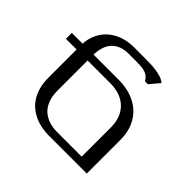

<svg xmlns="http://www.w3.org/2000/svg" viewBox="-166 -918 1120 1120"><g transform="rotate(45 394.0 -358.0)"><path d="M34.2 -518.6H122.6Q125.5 -564 143.3 -600.3Q161.1 -636.7 190.9 -662.4Q220.7 -688 261.2 -701.9Q301.8 -715.8 350.1 -715.8H420.4Q448.2 -715.8 476.1 -715.3Q503.9 -714.8 529.1 -711.4Q554.2 -708 575.2 -701.2Q596.2 -694.3 610.8 -681.6L559.6 -620.6H535.2Q526.9 -636.2 515.4 -645.5Q503.9 -654.8 489.3 -659.4Q474.6 -664.1 456.8 -665.5Q439 -667 418.5 -667H354.5Q290 -667 252.9 -630.9Q215.8 -594.7 212.9 -518.6H418.9Q479 -518.6 526.6 -501.5Q574.2 -484.4 607.4 -452.9Q640.6 -421.4 658.2 -377Q675.8 -332.5 675.8 -277.8V0H361.8Q333 0 304 -5.4Q274.9 -10.7 248.3 -22.5Q221.7 -34.2 198.5 -52.7Q175.3 -71.3 158.4 -97.7Q141.6 -124 131.8 -158.9Q122.1 -193.8 122.1 -238.3V-469.7H34.2ZM212.9 -223.6Q212.9 -186.5 220.7 -159.2Q228.5 -131.8 241.7 -112.5Q254.9 -93.3 272.2 -80.8Q289.6 -68.4 308.1 -61.3Q326.7 -54.2 345.7 -51.5Q364.7 -48.8 381.8 -48.8H585V-291Q585 -332 572.5 -365Q560.1 -397.9 536.1 -421.4Q512.2 -444.8 478 -457.3Q443.8 -469.7 400.4 -469.7H212.9Z"/></g></svg>

Font: Arian AMU Serif
Style: Regular
Weight: 400
Designer: Ruben Hakobyan (Tarumian)
Foundry: Ruben Hakobyan (Tarumian)
Version: Version 1.002